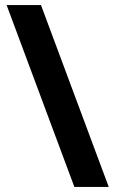

<svg xmlns="http://www.w3.org/2000/svg" viewBox="-20 -734 453 754"><path d="M141 -714 407 0H272L6 -714Z"/></svg>

Font: Noto Sans Duployan
Style: Bold
Weight: 700
Designer: David Corbett
Foundry: David Corbett
Version: Version 3.001